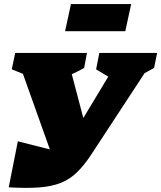

<svg xmlns="http://www.w3.org/2000/svg" viewBox="-20 -921 795 947"><path d="M23 3 68 -224 226 -184 93 -557 38 -579 55 -660H409L395 -586Q366 -569 334 -555L391 -339L514 -543L454 -579L470 -660H755L740 -586Q716 -572 693 -560L429 -157Q394 -104 358.5 -70Q323 -36 278.5 -18.5Q234 -1 172.5 3.5Q111 8 23 3ZM301 -767 330 -901H627L598 -767Z"/></svg>

Font: Piazzolla SC Black
Style: Italic
Weight: 900
Italic angle: -11.3°
Designer: Juan Pablo del Peral
Foundry: Huerta Tipografica
Version: Version 1.330